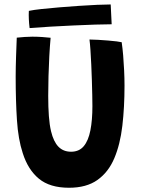

<svg xmlns="http://www.w3.org/2000/svg" viewBox="-20 -846 646 882"><path d="M297 16.5Q209 16.5 158.8 -25Q108.5 -66.5 84.5 -142.5Q63.5 -206 57.8 -294.8Q52 -383.5 52 -494.5Q52 -516 52.5 -539.5Q53 -563 53.8 -587Q54.5 -611 55.5 -633Q56.5 -655 57 -673Q75 -675 93.2 -676.2Q111.5 -677.5 128.5 -677.5Q151 -677.5 173.2 -676Q195.5 -674.5 212.5 -672.5Q209 -634 206.5 -588.2Q204 -542.5 202.8 -495.8Q201.5 -449 201.5 -405.5Q201.5 -353.5 204.5 -313Q207.5 -272.5 214.5 -243Q226 -195 248.5 -172Q271 -149 306.5 -149Q343.5 -149 364.8 -174.5Q386 -200 395.2 -247Q404.5 -294 404.5 -358.5Q404.5 -379 403.8 -410.5Q403 -442 402 -478.2Q401 -514.5 399.2 -550.5Q397.5 -586.5 395.5 -616.2Q393.5 -646 391 -664.5Q408.5 -664.5 431.5 -663Q454.5 -661.5 477 -659.8Q499.5 -658 516.5 -655.8Q533.5 -653.5 539 -652Q543 -624.5 545.8 -591.5Q548.5 -558.5 550.2 -523Q552 -487.5 552 -452.5Q552 -353 542 -267.8Q532 -182.5 505 -118.8Q478 -55 427.5 -19.2Q377 16.5 297 16.5ZM493 -734.5Q463.5 -734.5 417 -733Q370.5 -731.5 316.8 -729Q263 -726.5 210.2 -723.5Q157.5 -720.5 116 -717Q113.5 -737.5 112.5 -757.5Q111.5 -777.5 112.5 -796Q133.5 -800.5 170.2 -804.5Q207 -808.5 251.8 -812.2Q296.5 -816 341.8 -819Q387 -822 425.8 -823.8Q464.5 -825.5 488.5 -825.5Z"/></svg>

Font: Grandstander Thin SemiBold
Style: Regular
Weight: 600
Version: Version 1.200